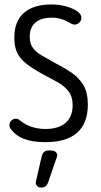

<svg xmlns="http://www.w3.org/2000/svg" viewBox="-20 -626 450 859"><path d="M177 -291Q207 -275 236.5 -259Q266 -243 285.5 -219Q305 -195 305 -155Q305 -104 273.5 -76.5Q242 -49 184 -49Q120 -49 75 -83Q65 -91 61 -93Q57 -95 51 -95Q41 -95 33 -88.5Q25 -82 23 -73Q20 -62 26 -52Q47 -21 85 -5.5Q123 10 183 10Q278 10 325.5 -32.5Q373 -75 373 -158Q373 -212 353 -245.5Q333 -279 298.5 -302Q264 -325 221 -347Q190 -364 165.5 -378.5Q141 -393 127 -412Q113 -431 113 -462Q113 -503 138.5 -525Q164 -547 212 -547Q252 -547 286 -527Q295 -522 300 -519.5Q305 -517 307.5 -516.5Q310 -516 313 -516Q326 -516 335 -525Q344 -534 344 -547Q344 -563 325 -576Q306 -589 275.5 -597.5Q245 -606 210 -606Q129 -606 86.5 -568Q44 -530 44 -458Q44 -420 55.5 -393Q67 -366 96 -342.5Q125 -319 177 -291ZM166 76 142 180Q140 188 140 192Q140 200 146.5 206.5Q153 213 162 213Q177 213 184 207.5Q191 202 196 188L232 83Q236 76 236 69Q236 59 228 53Q220 47 200 47Q185 47 177.5 53.5Q170 60 166 76Z"/></svg>

Font: Beiruti
Style: Regular
Weight: 400
Designer: Arlette Boutros
Foundry: Boutros
Version: Version 1.41